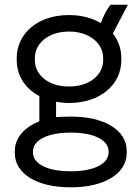

<svg xmlns="http://www.w3.org/2000/svg" viewBox="-20 -590 596 815"><path d="M51 -335C51 -268 88 -213 147 -182V-75C86 -51 43 -7 43 51V60C43 150 141 205 277 205H284C419 205 518 149 518 59V51C518 -40 419 -95 284 -95H277C257 -95 237 -94 218 -93V-158C235 -155 253 -153 271 -153H275C402 -153 495 -228 495 -335V-343C495 -383 482 -419 459 -448L523 -570H449C431 -547 418 -519 408 -492C372 -513 326 -526 275 -526H271C143 -526 51 -450 51 -343ZM128 -343C128 -409 189 -456 272 -456H274C357 -456 418 -408 418 -343V-335C418 -270 357 -223 276 -223H270C189 -223 128 -269 128 -335ZM120 53C120 3 185 -27 278 -27H283C376 -27 441 3 441 53V57C441 106 377 137 283 137H278C184 137 120 107 120 57Z"/></svg>

Font: Fixel Display Regular
Style: Regular
Weight: 400
Designer: AlfaBravo + MacPaw
Foundry: Kyrylo Tkachov, Marchela Mozhyna, Serhii Makarenko, Maria Weinstein, Zakhar Kryvoshyya
Version: Version 1.211